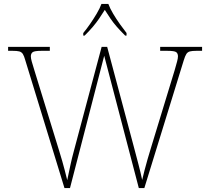

<svg xmlns="http://www.w3.org/2000/svg" viewBox="-20 -951 1061 971"><path d="M108 -646Q102 -668 95.5 -678Q89 -688 77.5 -691Q66 -694 43 -694H21V-714H232V-694H191Q154 -694 145 -687Q136 -680 136 -666Q136 -656 140.5 -640Q145 -624 154 -595L279 -189Q289 -158 295 -135.5Q301 -113 307 -91.5Q313 -70 320 -40Q329 -82 336 -115.5Q343 -149 354 -189L494 -714H522L657 -208Q670 -159 680.5 -119Q691 -79 699 -41Q704 -63 711 -90Q718 -117 726.5 -146.5Q735 -176 744 -205L863 -595Q871 -623 875.5 -639.5Q880 -656 880 -666Q880 -680 871.5 -687Q863 -694 825 -694H790V-714H1002V-694H974Q952 -694 940.5 -691Q929 -688 922.5 -678Q916 -668 909 -645L710 0H682L507 -669L334 0H306ZM401 -784Q417 -803 435 -829Q453 -855 469 -882Q485 -909 493 -931H528Q536 -909 552 -882Q568 -855 586.5 -829Q605 -803 620 -784V-771H613Q588 -796 570.5 -816Q553 -836 539 -856.5Q525 -877 510 -901Q495 -877 481 -856.5Q467 -836 450 -816Q433 -796 408 -771H401Z"/></svg>

Font: Noto Serif Ethiopic Thin
Style: Regular
Weight: 250
Version: Version 2.102